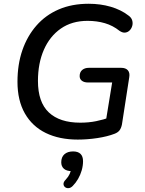

<svg xmlns="http://www.w3.org/2000/svg" viewBox="-20 -734 771 1022"><path d="M394 9Q296 9 224 -26Q152 -61 112.5 -130Q73 -199 73 -299Q73 -391 99 -466.5Q125 -542 174 -598Q223 -654 293 -684Q363 -714 452 -714Q515 -714 569.5 -698Q624 -682 663 -652Q679 -641 683.5 -626Q688 -611 684 -596.5Q680 -582 670 -572Q660 -562 646 -560.5Q632 -559 616 -570Q581 -598 538.5 -610.5Q496 -623 446 -623Q363 -623 304 -582Q245 -541 213.5 -469Q182 -397 182 -303Q182 -190 240 -135.5Q298 -81 407 -81Q452 -81 491.5 -89Q531 -97 567 -110L539 -62L577 -295H448Q428 -295 416 -304Q404 -313 404 -329Q404 -350 417.5 -361.5Q431 -373 453 -373H625Q649 -373 660.5 -360Q672 -347 668 -323L629 -71Q625 -52 616.5 -40.5Q608 -29 590 -22Q551 -7 498 1Q445 9 394 9ZM367 256Q356 267 344.5 267.5Q333 268 325.5 261.5Q318 255 318 244.5Q318 234 330 222Q344 207 351 191.5Q358 176 360 159L363 177Q335 177 320.5 164.5Q306 152 306 130Q306 102 323 87Q340 72 369 72Q395 72 408.5 85Q422 98 422 124Q422 148 415 172.5Q408 197 395.5 218.5Q383 240 367 256Z"/></svg>

Font: Nunito ExtraLight SemiBold
Style: Italic
Weight: 600
Italic angle: -9°
Version: Version 3.602